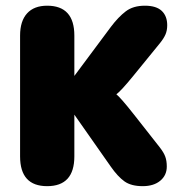

<svg xmlns="http://www.w3.org/2000/svg" viewBox="-20 -644 659 674"><path d="M145.5 9.5Q50.5 9.5 50.5 -95V-519Q50.5 -570 75 -597Q99.5 -624 145.5 -624Q241 -624 241 -519V-377.5L369.5 -550Q395.5 -584.5 421.5 -604.2Q447.5 -624 488.5 -624Q528.5 -624 547.8 -605.8Q567 -587.5 567 -555.5Q567 -537 560.8 -522.8Q554.5 -508.5 541.5 -492.5L447 -376.5Q424.5 -349 409.8 -333.2Q395 -317.5 388.5 -313Q395 -308 410 -291Q425 -274 451 -241L541 -126.5Q555 -108.5 560.2 -94Q565.5 -79.5 565.5 -59.5Q565.5 -28.5 542.5 -9.5Q519.5 9.5 481 9.5Q440.5 9.5 417 -7.2Q393.5 -24 369 -59L241 -241.5V-95Q241 9.5 145.5 9.5Z"/></svg>

Font: Sono Monospace ExtraBold
Style: Regular
Weight: 800
Version: Version 2.112